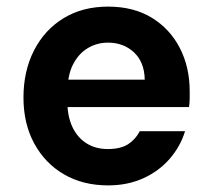

<svg xmlns="http://www.w3.org/2000/svg" viewBox="-20 -549 641 581"><path d="M307 12Q231 12 173.5 -21.5Q116 -55 83.5 -115Q51 -175 51 -254Q51 -334 83 -396.5Q115 -459 172.5 -494Q230 -529 307 -529Q384 -529 439 -495.5Q494 -462 524 -404Q554 -346 554 -273Q554 -263 554 -251Q554 -239 552 -225H148V-308H418Q417 -361 385.5 -390.5Q354 -420 307 -420Q273 -420 245 -403Q217 -386 200.5 -353Q184 -320 184 -269V-240Q184 -197 199 -165Q214 -133 241.5 -115.5Q269 -98 306 -98Q345 -98 367.5 -112.5Q390 -127 403 -152H540Q526 -106 493.5 -68.5Q461 -31 413.5 -9.5Q366 12 307 12Z"/></svg>

Font: DM Sans 11pt
Style: Bold
Weight: 700
Version: Version 4.004;gftools[0.9.30]